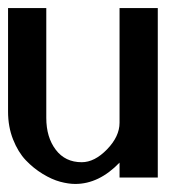

<svg xmlns="http://www.w3.org/2000/svg" viewBox="-20 -441 466 477"><path d="M372 -421V-414V-406V-15V-8V0H364H357H292H285H277V-8V-15V-37Q226 16 167 16Q150 16 129.5 10.5Q109 5 86 -9Q63 -23 44 -43Q25 -63 12.5 -94.5Q0 -126 0 -164V-406V-414V-421H8H15H80H87H95V-414V-406V-148Q95 -100 118.5 -69Q142 -38 183 -38Q215 -38 246 -70Q277 -102 277 -136V-406V-414V-421H285H292H357H364Z"/></svg>

Font: Loyal Sans
Style: Boldv1
Weight: 700
Version: Version 001.000